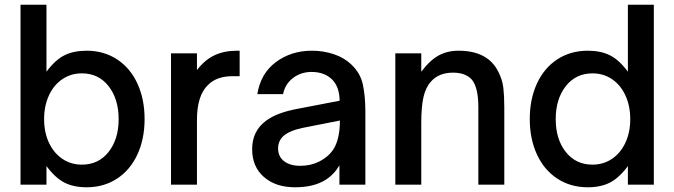

<svg xmlns="http://www.w3.org/2000/svg" viewBox="-20 -783 2859 814"><path d="M177 -79V0H67V-763H177V-479Q214 -529 253 -548.5Q292 -568 347 -568Q420 -568 476 -531.5Q532 -495 562.5 -429Q593 -363 593 -278Q593 -194 562.5 -128Q532 -62 476 -25.5Q420 11 347 11Q292 11 253 -9Q214 -29 177 -79ZM483 -278Q483 -363 440.5 -417.5Q398 -472 327 -472Q281 -472 244.5 -447.5Q208 -423 187.5 -378.5Q167 -334 167 -278Q167 -222 187.5 -178Q208 -134 244.5 -109.5Q281 -85 327 -85Q398 -85 440.5 -139Q483 -193 483 -278Z M705 0V-557H815V-486Q849 -530 890 -549Q931 -568 985 -568H996V-460H966Q899 -460 862 -423Q815 -378 815 -275V0Z M1049 -151Q1049 -228 1109 -272Q1154 -305 1238 -321L1420 -356Q1419 -414 1389 -445Q1356 -478 1301 -478Q1256 -478 1222.5 -452.5Q1189 -427 1180 -384H1071Q1085 -472 1150 -520Q1215 -568 1302 -568Q1351 -568 1394.5 -553.5Q1438 -539 1468 -511Q1508 -474 1518.5 -424Q1529 -374 1529 -309V0H1419V-82Q1396 -43 1361 -21Q1311 11 1231 11Q1149 11 1099 -32.5Q1049 -76 1049 -151ZM1333 -98Q1382 -123 1401.5 -164.5Q1421 -206 1421 -272L1264 -241Q1206 -229 1180 -205Q1159 -184 1159 -154Q1159 -119 1184.5 -99.5Q1210 -80 1253 -80Q1297 -80 1333 -98Z M1656 0V-557H1766V-479Q1803 -528 1840 -548Q1877 -568 1924 -568Q2049 -568 2093 -478Q2110 -445 2114 -410.5Q2118 -376 2118 -328V0H2008V-329Q2008 -414 1979 -447Q1952 -475 1901 -475Q1840 -475 1807 -437Q1785 -413 1775.5 -372Q1766 -331 1766 -261V0Z M2226 -278Q2226 -363 2256.5 -429Q2287 -495 2343 -531.5Q2399 -568 2472 -568Q2527 -568 2566 -548.5Q2605 -529 2642 -479V-763H2752V0H2642V-79Q2605 -29 2566 -9Q2527 11 2472 11Q2399 11 2343 -25.5Q2287 -62 2256.5 -128Q2226 -194 2226 -278ZM2652 -278Q2652 -334 2631.5 -378.5Q2611 -423 2574.5 -447.5Q2538 -472 2492 -472Q2421 -472 2378.5 -417.5Q2336 -363 2336 -278Q2336 -193 2378.5 -139Q2421 -85 2492 -85Q2538 -85 2574.5 -109.5Q2611 -134 2631.5 -178Q2652 -222 2652 -278Z"/></svg>

Font: Open Sauce One Medium
Style: Regular
Weight: 500
Designer: Alfredo Marco Pradil
Foundry: Creative Sauce Fz LLC
Version: Version 1.477